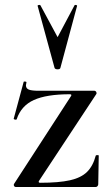

<svg xmlns="http://www.w3.org/2000/svg" viewBox="-20 -750 445 770"><path d="M260 -372Q167 -372 116 -349Q65 -326 47 -272Q47 -270 43 -270Q40 -270 37 -271.5Q34 -273 35 -274L75 -422Q75 -423 79 -423Q87 -423 86 -419Q84 -411 84 -408Q84 -395 96 -390.5Q108 -386 135 -386H359Q363 -386 365.5 -382Q368 -378 367 -374L136 -24Q133 -17 141 -17Q216 -17 260.5 -27Q305 -37 329 -60.5Q353 -84 364 -126Q365 -128 370.5 -128Q376 -128 376 -126L374 -11Q374 -7 371 -3.5Q368 0 364 0H43Q39 0 36.5 -4Q34 -8 36 -12L265 -365Q269 -372 260 -372ZM142 -729 211 -601 279 -729Q280 -731 285 -730Q290 -729 289 -726L222 -477Q220 -472 211 -472Q202 -472 199 -477L131 -726Q130 -729 135 -730Q140 -731 142 -729Z"/></svg>

Font: Cormorant Garamond SemiBold
Style: Regular
Weight: 600
Designer: Christian Thalmann (Catharsis Fonts)
Foundry: Catharsis Fonts
Version: Version 4.000